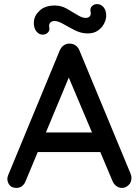

<svg xmlns="http://www.w3.org/2000/svg" viewBox="-20 -918 682 942"><path d="M331 -570 106 -30Q100 -14 88 -5Q76 4 61 4Q39 4 28 -8.5Q17 -21 16 -40Q16 -47 19 -56L273 -670Q280 -687 293.5 -696Q307 -705 323 -704Q338 -704 351 -695Q364 -686 370 -670L621 -65Q625 -55 625 -45Q625 -23 610.5 -9.5Q596 4 578 4Q563 4 550.5 -5.5Q538 -15 532 -30L305 -567ZM146 -172 191 -268H474L491 -172ZM190 -748Q171 -748 158 -764.5Q145 -781 146 -810Q148 -842 175 -866.5Q202 -891 249 -891Q280 -891 307.5 -875.5Q335 -860 359 -845Q383 -830 401 -830Q413 -830 420 -837.5Q427 -845 425 -857Q420 -876 430.5 -887Q441 -898 456 -898Q476 -898 489 -881.5Q502 -865 501 -838Q500 -819 489.5 -800Q479 -781 459.5 -767.5Q440 -754 410 -754Q378 -754 347.5 -769.5Q317 -785 291 -800Q265 -815 247 -815Q236 -815 228 -808Q220 -801 221 -788Q226 -770 215.5 -759Q205 -748 190 -748Z"/></svg>

Font: Quicksand Light SemiBold
Style: Regular
Weight: 600
Version: Version 3.006